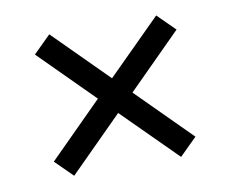

<svg xmlns="http://www.w3.org/2000/svg" viewBox="-53 -630 613 512"><g transform="rotate(-10 254.0 -374.5)"><path d="M301 -375 446 -230 399 -183.5 254 -328 109.5 -183.5 62.5 -230 207.5 -375 62.5 -520 109.5 -566.5 254 -422 399 -566.5 446 -520Z"/></g></svg>

Font: Russisch Sans
Style: Regular
Weight: 400
Designer: Michael Sharanda (font) & Cristiano Sobral (main changes)
Foundry: Michael Sharanda
Version: Version 2.00;October 25, 2020;FontCreator 13.0.0.2681 64-bit